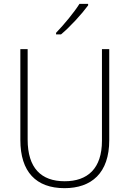

<svg xmlns="http://www.w3.org/2000/svg" viewBox="-20 -970 674 1000"><path d="M439 -942V-950H394C365 -904 315 -844 272 -799V-791H298C346 -831 406 -897 439 -942ZM549 -240V-714H511V-237C511 -92 436 -26 317 -26C194 -26 124 -95 124 -243V-714H86V-241C86 -75 168 10 316 10C456 10 549 -68 549 -240Z"/></svg>

Font: Noto Sans SemiCondensed ExtraLight
Style: Regular
Weight: 200
Width: 4
Designer: Monotype Design Team
Foundry: Monotype Imaging Inc.
Version: Version 2.013